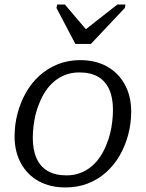

<svg xmlns="http://www.w3.org/2000/svg" viewBox="-20 -811 642 843"><path d="M311 -618H379L528 -776L531 -791H495L337 -667L378 -658L265 -791H231L228 -776ZM448 -178Q458 -202 464 -227Q470 -252 473 -278.5Q476 -305 476 -329Q476 -382 459.5 -418.5Q443 -455 410.5 -474Q378 -493 328 -493Q295 -493 267.5 -482.5Q240 -472 218 -453.5Q196 -435 179.5 -410Q163 -385 152 -356Q142 -333 136 -307.5Q130 -282 127 -256Q124 -230 124 -205Q124 -153 140.5 -116Q157 -79 190 -60Q223 -41 272 -41Q305 -41 332.5 -51.5Q360 -62 382 -80.5Q404 -99 420.5 -124Q437 -149 448 -178ZM44 -212Q44 -264 57 -313Q70 -362 94 -404.5Q118 -447 153.5 -479Q189 -511 234 -529Q279 -547 332 -547Q400 -547 450 -519Q500 -491 528 -440Q556 -389 556 -321Q556 -269 543 -220Q530 -171 506 -129Q482 -87 446.5 -55Q411 -23 366 -5.5Q321 12 268 12Q200 12 150 -15.5Q100 -43 72 -94Q44 -145 44 -212Z"/></svg>

Font: Roboto Serif 20pt Light
Style: Italic
Weight: 300
Italic angle: -10°
Version: Version 1.007